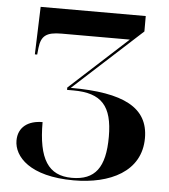

<svg xmlns="http://www.w3.org/2000/svg" viewBox="-52 -761 721 819"><g transform="rotate(5 308.5 -351.5)"><path d="M294 11C448 11 581 -51 581 -195C581 -325 475 -381 247 -381L539 -648V-714H89L82 -510H92L95 -539C101 -591 123 -608 188 -608H480L232 -381V-371H259C380 -371 427 -319 427 -187C427 -55 384 1 285 1C184 1 140 -67 140 -225C79 -225 36 -195 36 -137C36 -69 105 11 294 11Z"/></g></svg>

Font: Noto Serif Display
Style: Bold
Weight: 700
Designer: Monotype Design Team
Foundry: Monotype Imaging Inc.
Version: Version 2.009